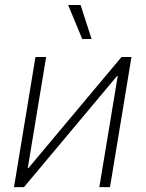

<svg xmlns="http://www.w3.org/2000/svg" viewBox="-20 -770 599 790"><path d="M432.6 0H388.7L464.4 -457H461.4L78.6 0H37.6L126 -535.6H169.9L94.2 -78.1H96.7L480 -535.6H521ZM318.4 -609.4 260.3 -749.5H311.5L356.9 -609.4Z"/></svg>

Font: Inter 20pt ExtraLight
Style: Italic
Weight: 250
Italic angle: -9.3988°
Version: Version 4.001;git-66647c0bb